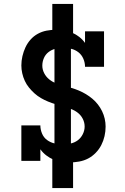

<svg xmlns="http://www.w3.org/2000/svg" viewBox="-20 -858 640 980"><path d="M336 -29Q315 -29 293.5 -32Q272 -35 252.5 -43.5Q233 -52 216 -65Q199 -78 186 -96V-37H89V-218H186Q186 -197 194.5 -176.5Q203 -156 220 -143.5Q237 -131 258 -126Q279 -121 300 -121Q320 -121 340.5 -125.5Q361 -130 377 -142Q393 -154 402.5 -173Q412 -192 412 -212Q412 -233 402.5 -251.5Q393 -270 377 -282.5Q361 -295 341.5 -302Q322 -309 302.5 -314.5Q283 -320 263.5 -326Q244 -332 225.5 -339.5Q207 -347 189 -357.5Q171 -368 156 -381.5Q141 -395 128 -411Q115 -427 106.5 -445.5Q98 -464 93.5 -484Q89 -504 89 -524Q89 -548 94.5 -571.5Q100 -595 110 -616.5Q120 -638 136 -656Q152 -674 173 -685.5Q194 -697 217.5 -701.5Q241 -706 265 -706Q286 -706 307 -703Q328 -700 347.5 -691.5Q367 -683 384 -670Q401 -657 414 -639V-698H511V-517H414Q414 -538 405.5 -558Q397 -578 380.5 -591Q364 -604 343 -609Q322 -614 301 -614Q281 -614 262 -609Q243 -604 227.5 -592Q212 -580 204 -561.5Q196 -543 196 -523Q196 -503 205.5 -484.5Q215 -466 231 -453Q247 -440 266 -433Q285 -426 304.5 -420.5Q324 -415 343.5 -409.5Q363 -404 382 -396Q401 -388 418.5 -377.5Q436 -367 451.5 -354Q467 -341 479.5 -325Q492 -309 501 -290.5Q510 -272 514.5 -252Q519 -232 519 -212Q519 -187 513.5 -163Q508 -139 497 -117.5Q486 -96 468.5 -78Q451 -60 430 -49Q409 -38 384.5 -33.5Q360 -29 336 -29ZM247 102V-83H258V-652H247V-838H353V-652H342V-83H353V102Z"/></svg>

Font: Iosevka Curly Slab SmBdEx
Style: Regular
Weight: 600
Width: 7
Monospace: yes
Designer: Belleve Invis
Foundry: Belleve Invis
Version: Version 11.1.0; ttfautohint (v1.8.3)